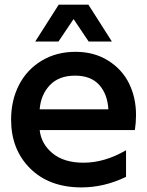

<svg xmlns="http://www.w3.org/2000/svg" viewBox="-20 -795 634 827"><path d="M331.1 12.2Q192.4 12.2 110.1 -69.3Q27.8 -150.9 27.8 -279.8Q27.8 -362.8 61.8 -429Q95.7 -495.1 159.2 -533.4Q222.7 -571.8 305.2 -571.8Q385.7 -571.8 446 -533.9Q506.3 -496.1 536.1 -435.1Q565.9 -374 565.9 -299.8Q565.9 -266.6 561 -234.9H150.9Q157.7 -174.3 206.8 -134.3Q255.9 -94.2 339.8 -94.2Q430.7 -94.2 522.9 -147.9V-33.2Q428.7 12.2 331.1 12.2ZM131.8 -616.2 232.9 -774.9H360.8L461.9 -616.2H361.8L296.9 -712.9L231.9 -616.2ZM150.9 -324.2H446.8Q442.9 -390.1 407 -429.7Q371.1 -469.2 303.2 -469.2Q233.9 -469.2 194.8 -428.2Q155.8 -387.2 150.9 -324.2Z"/></svg>

Font: TASA Explorer SemiBold
Style: Regular
Weight: 600
Designer: Weizhong Zhang
Foundry: Local Remote
Version: Version 1.000;Glyphs 3.1.2 (3151)